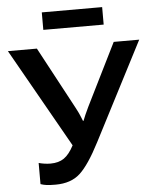

<svg xmlns="http://www.w3.org/2000/svg" viewBox="-60 -950 822 1015"><g transform="rotate(-5 351.0 -442.0)"><path d="M114.3 -107.9V4.4Q129.4 9.8 146.5 12Q163.6 14.2 193.8 14.2Q275.9 14.2 324.2 -30.3Q372.6 -74.7 431.6 -189.5L700.7 -710.9H565.4L401.4 -380.4Q388.7 -354 382.6 -339.8Q376.5 -325.7 370.1 -309.1H367.2Q360.4 -325.7 354.5 -340.1Q348.6 -354.5 334.5 -380.9L157.7 -710.9H3.9L301.3 -185.1L301.8 -186Q276.9 -138.2 248.5 -118.7Q220.2 -99.1 176.8 -99.1Q160.6 -99.1 144.3 -101.6Q127.9 -104 114.3 -107.9ZM200.2 -806.6H520.5V-899.4H200.2Z"/></g></svg>

Font: Roboto Flex
Style: wght 600 wdth 140 opsz 13.0 GRAD 0.00 slnt 0.00 XTRA 468 XOPQ 96 YOPQ 79 YTLC 514 YTUC 712 YTAS 750 YTDE -203.00 YTFI 738
Weight: 600
Width: 8
Designer: Berlow after Robertson
Foundry: Google
Version: Version 3.100